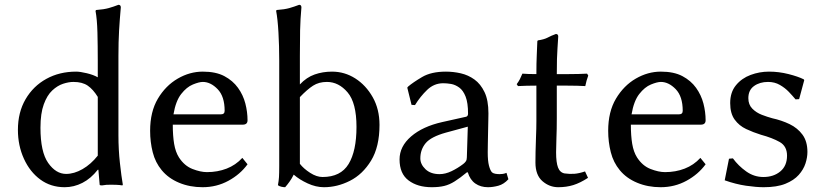

<svg xmlns="http://www.w3.org/2000/svg" viewBox="-20 -760 3387 790"><path d="M382.3 -61.5Q354 -25.4 319.1 -7.6Q284.2 10.3 246.1 10.3Q189 10.3 146 -21.2Q103 -52.7 78.4 -106.9Q53.7 -161.1 53.7 -225.6Q53.7 -297.9 85.2 -351.8Q116.7 -405.8 170.7 -435.5Q224.6 -465.3 293.5 -465.3Q309.6 -465.3 337.2 -458.7Q364.7 -452.1 382.3 -441.9V-510.7Q382.3 -571.3 380.9 -626.5Q379.4 -681.6 373 -715.3L375.5 -718.8Q407.7 -721.2 427.5 -726.8Q447.3 -732.4 467.3 -740.2Q477.1 -740.2 477.1 -729.5Q472.7 -680.7 470 -635Q467.3 -589.4 467.3 -529.8V-203.6Q467.3 -144.5 473.4 -89.4Q479.5 -34.2 485.4 0L483.4 2.9Q472.7 1 459.5 0.5Q446.3 0 437 0Q424.8 0 417.7 0.5Q410.6 1 399.4 2.9Q390.1 2.9 390.1 0L384.8 -61.5ZM382.3 -119.6V-361.3Q363.3 -392.1 341.1 -407.5Q318.8 -422.9 282.2 -422.9Q262.7 -422.9 239.5 -415.3Q216.3 -407.7 195.1 -387.9Q173.8 -368.2 160.2 -330.8Q146.5 -293.5 146.5 -234.4Q146.5 -134.8 178.2 -89.6Q210 -44.4 252 -44.4Q285.2 -44.4 319.6 -64.2Q354 -84 382.3 -119.6Z M977.1 -110.4 998.5 -84Q968.3 -42.5 919.7 -16.1Q871.1 10.3 813.5 10.3Q760.7 10.3 716.8 -8.1Q672.9 -26.4 645.5 -59.6Q619.1 -91.3 608.4 -133.5Q597.7 -175.8 597.7 -221.7Q597.7 -300.3 629.6 -354Q661.6 -407.7 711.2 -436.5Q760.7 -465.3 814.5 -465.3Q868.2 -465.3 903.1 -446.8Q938 -428.2 959.2 -398.7Q980.5 -369.1 989.5 -334.2Q998.5 -299.3 998.5 -265.1Q998.5 -247.1 979 -247.1H690.9Q690.9 -201.2 696.5 -168Q702.1 -134.8 716.3 -112.3Q738.8 -77.6 772 -64.7Q805.2 -51.8 831.5 -51.8Q875 -51.8 912.4 -66.2Q949.7 -80.6 977.1 -110.4ZM693.8 -289.6H889.2Q904.3 -289.6 904.3 -304.2Q904.3 -363.3 875.5 -393.1Q846.7 -422.9 814.5 -422.9Q799.3 -422.9 773.7 -412.4Q748 -401.9 725.6 -373.3Q703.1 -344.7 693.8 -289.6Z M1213.9 -529.8V-412.6Q1241.2 -441.9 1274.7 -453.6Q1308.1 -465.3 1346.2 -465.3Q1397.9 -465.3 1441.9 -437.3Q1485.8 -409.2 1513.7 -359.9Q1541.5 -310.5 1541.5 -246.1Q1541.5 -155.8 1506.8 -99.1Q1472.2 -42.5 1419.9 -16.1Q1367.7 10.3 1313 10.3Q1279.8 10.3 1245.8 -5.4Q1211.9 -21 1188.5 -41.5Q1180.7 -25.4 1171.1 -12.2Q1161.6 1 1153.3 10.3Q1146 10.3 1137.5 8.3Q1128.9 6.3 1123.5 2Q1127 -16.1 1127.9 -31.2Q1128.9 -46.4 1128.9 -77.6V-510.7Q1128.9 -571.3 1125.7 -626.5Q1122.6 -681.6 1116.2 -715.3L1118.2 -718.8Q1151.4 -721.2 1170.9 -726.8Q1190.4 -732.4 1210.9 -740.2Q1220.2 -740.2 1220.2 -729.5Q1215.8 -680.7 1214.8 -635Q1213.9 -589.4 1213.9 -529.8ZM1213.9 -85.9Q1229.5 -65.9 1256.1 -48.8Q1282.7 -31.7 1307.1 -31.7Q1381.8 -31.7 1414.3 -85.2Q1446.8 -138.7 1446.8 -237.8Q1446.8 -336.9 1410.2 -379.9Q1373.5 -422.9 1325.2 -422.9Q1292 -422.9 1268.1 -407.5Q1244.1 -392.1 1213.9 -360.4Z M1904.8 -50.8H1900.9Q1872.6 -27.3 1850.8 -13.7Q1829.1 0 1807.6 5.1Q1786.1 10.3 1756.3 10.3Q1698.2 10.3 1661.1 -17.6Q1624 -45.4 1624 -104Q1624 -157.7 1671.6 -198.7Q1719.2 -239.7 1799.8 -257.8L1898.4 -279.8Q1905.8 -282.2 1905.8 -292.5Q1905.8 -336.9 1895.8 -362.5Q1885.7 -388.2 1869.4 -399.9Q1853 -411.6 1835.9 -414.6Q1818.8 -417.5 1803.7 -417.5Q1766.1 -417.5 1737.8 -390.4Q1709.5 -363.3 1687.5 -327.6L1673.3 -328.6L1655.8 -399.4L1659.2 -403.8Q1679.2 -420.9 1716.8 -443.1Q1754.4 -465.3 1814.9 -465.3Q1845.2 -465.3 1876 -458.3Q1906.7 -451.2 1932.1 -432.9Q1957.5 -414.6 1973.6 -381.1Q1989.7 -347.7 1989.7 -293.5Q1989.7 -289.6 1989.3 -268.8Q1988.8 -248 1988.3 -221.2Q1987.8 -194.3 1987.3 -169.9Q1986.8 -145.5 1986.8 -133.3Q1986.8 -98.1 1991.9 -78.4Q1997.1 -58.6 2004.4 -50.8Q2009.8 -46.4 2018.6 -44.9Q2027.3 -43.5 2035.2 -43.5Q2041.5 -43.5 2048.6 -44.4Q2055.7 -45.4 2064 -48.8L2071.8 -22.5Q2053.2 -2 2030.5 4.2Q2007.8 10.3 1987.8 10.3Q1957.5 10.3 1935.8 -4.9Q1914.1 -20 1904.8 -50.8ZM1904.8 -238.8 1814.9 -214.4Q1753.4 -197.3 1731.4 -170.9Q1709.5 -144.5 1709.5 -108.4Q1709.5 -84 1730.7 -63.7Q1752 -43.5 1788.6 -43.5Q1812.5 -43.5 1837.9 -55.7Q1863.3 -67.9 1885.7 -85Q1892.1 -89.8 1896.5 -95.9Q1900.9 -102.1 1900.9 -112.3Z M2187 -455.1Q2187 -501.5 2188.5 -532Q2189.9 -562.5 2190.9 -590.3L2192.9 -593.8Q2219.2 -597.7 2233.2 -605.2Q2247.1 -612.8 2267.1 -620.1Q2276.9 -620.1 2276.9 -609.9Q2274.9 -578.6 2273.7 -559.1Q2272.5 -539.6 2271.7 -517.1Q2271 -494.6 2271 -455.1H2321.3Q2338.9 -455.1 2360.1 -455.6Q2381.3 -456.1 2395.5 -457L2400.4 -449.2Q2392.6 -428.2 2388.2 -405.8Q2377.4 -406.7 2354 -407.2Q2330.6 -407.7 2311.5 -407.7H2271V-274.4Q2271 -226.6 2269.5 -192.1Q2268.1 -157.7 2268.1 -133.3Q2268.1 -91.3 2276.1 -70.6Q2284.2 -49.8 2303.2 -46.4Q2323.7 -43.5 2343.3 -44.9Q2362.8 -46.4 2387.2 -54.7L2399.4 -28.3Q2367.2 -7.3 2338.9 1.5Q2310.5 10.3 2276.9 10.3Q2240.7 10.3 2211.9 -14.6Q2183.1 -39.6 2183.1 -91.3Q2183.1 -106.9 2183.6 -135.5Q2184.1 -164.1 2185.5 -197.5Q2187 -231 2187 -262.7V-407.7Q2168.9 -407.7 2147.2 -407.2Q2125.5 -406.7 2111.3 -405.8L2106 -413.6Q2114.3 -424.8 2119.1 -434.3Q2124 -443.8 2129.4 -457Q2138.7 -456.1 2154.8 -455.6Q2170.9 -455.1 2187 -455.1Z M2861.8 -110.4 2883.3 -84Q2853 -42.5 2804.4 -16.1Q2755.9 10.3 2698.2 10.3Q2645.5 10.3 2601.6 -8.1Q2557.6 -26.4 2530.3 -59.6Q2503.9 -91.3 2493.2 -133.5Q2482.4 -175.8 2482.4 -221.7Q2482.4 -300.3 2514.4 -354Q2546.4 -407.7 2595.9 -436.5Q2645.5 -465.3 2699.2 -465.3Q2752.9 -465.3 2787.8 -446.8Q2822.8 -428.2 2844 -398.7Q2865.2 -369.1 2874.3 -334.2Q2883.3 -299.3 2883.3 -265.1Q2883.3 -247.1 2863.8 -247.1H2575.7Q2575.7 -201.2 2581.3 -168Q2586.9 -134.8 2601.1 -112.3Q2623.5 -77.6 2656.7 -64.7Q2689.9 -51.8 2716.3 -51.8Q2759.8 -51.8 2797.1 -66.2Q2834.5 -80.6 2861.8 -110.4ZM2578.6 -289.6H2773.9Q2789.1 -289.6 2789.1 -304.2Q2789.1 -363.3 2760.3 -393.1Q2731.4 -422.9 2699.2 -422.9Q2684.1 -422.9 2658.4 -412.4Q2632.8 -401.9 2610.4 -373.3Q2587.9 -344.7 2578.6 -289.6Z M2979.5 -106.9 2995.6 -108.4Q3018.1 -77.6 3050.3 -54.7Q3082.5 -31.7 3121.1 -31.7Q3163.1 -31.7 3190.7 -54.7Q3218.3 -77.6 3218.3 -119.6Q3218.3 -158.7 3188 -175.8Q3157.7 -192.9 3110.8 -205.6Q3079.6 -215.3 3050.3 -229Q3021 -242.7 3002.7 -268.1Q2984.4 -293.5 2984.4 -335.9Q2984.4 -380.4 3008.1 -409.2Q3031.7 -438 3068.4 -451.7Q3105 -465.3 3144 -465.3Q3184.6 -465.3 3224.1 -455.3Q3263.7 -445.3 3287.1 -433.6L3289.1 -430.2L3268.1 -352.1L3253.4 -351.1Q3241.2 -365.7 3225.6 -382.1Q3210 -398.4 3188.7 -410.6Q3167.5 -422.9 3140.1 -422.9Q3106 -422.9 3082.5 -406Q3059.1 -389.2 3059.1 -356Q3059.1 -329.6 3075.4 -313Q3091.8 -296.4 3114.7 -287.6Q3137.7 -278.8 3157.7 -273.4Q3195.8 -265.1 3228.8 -249.3Q3261.7 -233.4 3282 -205.8Q3302.2 -178.2 3302.2 -134.8Q3302.2 -112.3 3294.2 -87.4Q3286.1 -62.5 3266.4 -40.3Q3246.6 -18.1 3211.7 -3.9Q3176.8 10.3 3122.1 10.3Q3091.8 10.3 3049.6 4.2Q3007.3 -2 2961.9 -18.1Z"/></svg>

Font: Kurinto Seri
Style: Regular
Weight: 400
Designer: Kurinto was developed by Clint Goss from a range of fonts that are compatible with the SIL Open Font License Version 1.1
Foundry: Clinton F. Goss
Version: Version 2.196; July 25, 2020